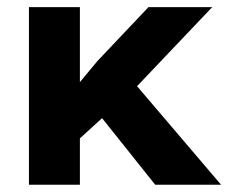

<svg xmlns="http://www.w3.org/2000/svg" viewBox="-20 -508 640 528"><path d="M199.7 0H59.6V-488.3H199.7V-282.2L247.6 -339.8L388.2 -488.3H563.5L356.9 -271L587.9 0H406.7L260.7 -183.1L199.7 -127.4Z"/></svg>

Font: Kumbh Sans
Style: Bold
Weight: 700
Version: Version 1.005